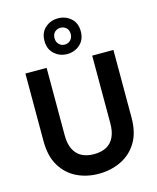

<svg xmlns="http://www.w3.org/2000/svg" viewBox="-141 -1072 965 1180"><g transform="rotate(-15 342.0 -482.0)"><path d="M340 12Q262 12 199.5 -19Q137 -50 99.5 -112Q62 -174 62 -270V-700H197V-269Q197 -217 214.5 -181.5Q232 -146 264.5 -129Q297 -112 342 -112Q388 -112 420.5 -129Q453 -146 470 -181.5Q487 -217 487 -269V-700H622V-270Q622 -174 584 -112Q546 -50 481.5 -19Q417 12 340 12ZM342 -749Q295 -749 261 -779.5Q227 -810 227 -863Q227 -916 261 -946Q295 -976 342 -976Q390 -976 424 -946Q458 -916 458 -863Q458 -810 424 -779.5Q390 -749 342 -749ZM342 -809Q364 -809 379 -824Q394 -839 394 -863Q394 -888 379 -902Q364 -916 342 -916Q321 -916 306 -902Q291 -888 291 -863Q291 -839 306 -824Q321 -809 342 -809Z"/></g></svg>

Font: DM Sans 11pt
Style: Bold
Weight: 700
Version: Version 4.004;gftools[0.9.30]